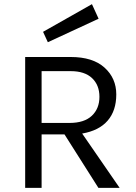

<svg xmlns="http://www.w3.org/2000/svg" viewBox="-20 -903 653 923"><path d="M187 -750 422 -883 454 -813 210 -700ZM101 0V-629H320Q426 -629 482.5 -578Q539 -527 539 -449Q539 -371 497.5 -323Q456 -275 375 -261L555 0H453L290 -257H180V0ZM180 -312H314Q385 -312 421.5 -346.5Q458 -381 458 -437.5Q458 -494 422.5 -527.5Q387 -561 320 -561H180Z"/></svg>

Font: Karmilla
Style: Regular
Weight: 400
Designer: Jonathan Pinhorn
Version: Version 1.000